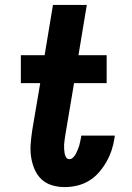

<svg xmlns="http://www.w3.org/2000/svg" viewBox="-20 -755 540 783"><path d="M244 8Q217 8 192 0.5Q167 -7 149 -24Q131 -41 121 -64.5Q111 -88 107 -114Q103 -140 105 -167Q107 -194 111 -221L144 -416H65V-530H162L196 -735H334L300 -530H415V-416H282L246 -202Q245 -193 243.5 -184Q242 -175 241.5 -166Q241 -157 241.5 -148Q242 -139 243.5 -130Q245 -121 249.5 -113.5Q254 -106 263 -106Q272 -106 279 -113.5Q286 -121 290 -129Q294 -137 297.5 -145.5Q301 -154 303.5 -162.5Q306 -171 307.5 -180Q309 -189 311 -197Q311 -198 311 -199.5Q311 -201 312 -202H448Q448 -200 447.5 -197Q447 -194 447 -192Q443 -166 435 -142Q427 -118 414 -95Q401 -72 383 -51.5Q365 -31 342.5 -17.5Q320 -4 294.5 2Q269 8 244 8Z"/></svg>

Font: Iosevka Slab Heavy Oblique
Style: Regular
Weight: 900
Italic angle: -9°
Monospace: yes
Designer: Belleve Invis
Foundry: Belleve Invis
Version: Version 11.1.1; ttfautohint (v1.8.3)